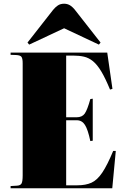

<svg xmlns="http://www.w3.org/2000/svg" viewBox="-20 -1013 668 1033"><path d="M37 0V-12L71 -14Q90 -15 96 -26Q102 -37 102 -70V-673Q102 -698 95.5 -707Q89 -716 66 -717L37 -718V-730H557L585 -535L572 -531Q547 -592 525 -628.5Q503 -665 480.5 -683.5Q458 -702 432 -708Q406 -714 373 -714H336V-382H392Q422 -382 436 -402Q450 -422 466 -480L479 -482V-256L466 -254Q453 -316 437 -341Q421 -366 393 -366H336V-16H396Q441 -16 472 -30Q503 -44 530 -84Q557 -124 589 -201H603L584 0ZM137 -773 128 -784 265 -959Q277 -974 291 -983.5Q305 -993 325 -993Q342 -993 356.5 -984.5Q371 -976 387 -955L521 -784L512 -773L325 -861Z"/></svg>

Font: Literata 72pt Black
Style: Regular
Weight: 900
Designer: Latin by Veronika Burian and Jose Scaglione. Greek by Irene Vlachou. Cyrillic by Vera Evstafieva.
Foundry: TypeTogether
Version: Version 3.002